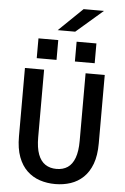

<svg xmlns="http://www.w3.org/2000/svg" viewBox="-69 -1149 788 1208"><g transform="rotate(5 325.0 -545.0)"><path d="M326 11Q274.5 11 229 -4Q183.5 -19 148.5 -52Q113.5 -85 93.5 -138.2Q73.5 -191.5 73.5 -268V-700H194.5V-273.5Q194.5 -207 210.2 -165.2Q226 -123.5 255.5 -104Q285 -84.5 326 -84.5Q367.5 -84.5 396.5 -104Q425.5 -123.5 441 -165.2Q456.5 -207 456.5 -273.5V-700H577.5V-268Q577.5 -191.5 557.8 -138.2Q538 -85 503.2 -52Q468.5 -19 423.2 -4Q378 11 326 11ZM142 -893H267V-768H142ZM383 -893H508V-768H383ZM368.5 -955H258L409 -1101H537.5Z"/></g></svg>

Font: Trispace Thin Medium
Style: Regular
Weight: 500
Version: Version 1.210